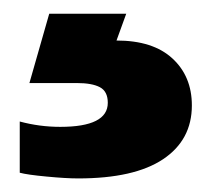

<svg xmlns="http://www.w3.org/2000/svg" viewBox="-20 -20 300 280"><path d="M94.2 240.2Q76.2 240.2 48.1 237.5Q20 234.9 8.8 231.9V157.2Q37.6 165 67.9 165Q137.2 165 137.2 129.9Q137.2 113.3 125.7 107.2Q114.3 101.1 91.8 101.1H22.9L51.8 0H164.1L149.9 39.1Q203.1 39.1 231.4 65.2Q259.8 91.3 259.8 133.8Q259.8 184.1 217.8 212.2Q175.8 240.2 94.2 240.2Z"/></svg>

Font: Kanit ExtraBold
Style: Regular
Weight: 800
Designer: Katatrad Team
Foundry: CadsonDemak
Version: Version 1.000;PS 001.000;hotconv 1.0.88;makeotf.lib2.5.64775